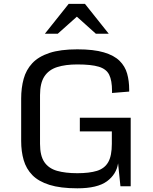

<svg xmlns="http://www.w3.org/2000/svg" viewBox="-20 -975 800 1005"><path d="M384.8 10.7Q296.4 10.7 239 -7.3Q181.6 -25.4 149.4 -58.3Q117.2 -91.3 104 -136.7Q90.8 -182.1 90.8 -237.3V-459Q90.8 -515.1 103.8 -562.3Q116.7 -609.4 148.9 -644Q181.2 -678.7 238.5 -697.8Q295.9 -716.8 384.8 -716.8Q470.2 -716.8 523.7 -700.9Q577.1 -685.1 606 -656.5Q634.8 -627.9 645.5 -589.6Q656.2 -551.3 656.2 -506.3V-495.6L566.4 -488.3V-499Q566.4 -553.7 551.5 -583.7Q536.6 -613.8 497.3 -625.7Q458 -637.7 384.8 -637.7Q322.8 -637.7 279.1 -623.8Q235.4 -609.9 212.4 -575Q189.5 -540 189.5 -477.1V-222.2Q189.5 -159.7 212.2 -126.5Q234.9 -93.3 278.6 -80.8Q322.3 -68.4 384.8 -68.4Q447.8 -68.4 487.8 -80.8Q527.8 -93.3 546.6 -126.5Q565.4 -159.7 565.4 -222.2V-287.1H397.9V-358.9H664.1V0H610.4L598.1 -120.1Q589.4 -62.5 539.6 -25.9Q489.7 10.7 384.8 10.7ZM214.8 -798.3 339.4 -954.6H424.8L549.3 -798.3H481.9L382.3 -887.7L282.2 -798.3Z"/></svg>

Font: Monda
Style: Regular
Weight: 400
Designer: Vernon Adams
Foundry: Vernon Adams
Version: Version 2.100; ttfautohint (v1.8.3)